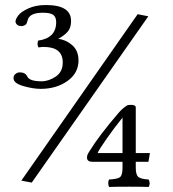

<svg xmlns="http://www.w3.org/2000/svg" viewBox="-20 -657 680 756"><path d="M522 -601.1 564 -592.8 105 62 64 54.2ZM462.4 -193.8Q432.1 -156.7 400.6 -111.8Q369.1 -66.9 364.3 -54.2H462.4ZM462.4 3.9V-20H343.8Q315.9 -20 324.7 -48.3Q327.1 -53.7 334.5 -64.9Q370.1 -123 446.3 -211.9Q462.9 -231.4 481.9 -242.7Q483.9 -243.7 495.6 -244.1Q514.6 -244.1 514.6 -233.9V-54.2H570.3L564.5 -20H514.6V3.9Q514.6 32.2 525.6 40.3Q536.6 48.3 565.4 49.8Q573.2 65.4 565.4 79.1Q535.6 78.1 487.5 78.1Q439.5 78.1 409.7 79.1Q406.7 74.2 406.2 65.2Q405.8 56.2 409.7 49.8Q441.9 48.3 452.1 40.8Q462.4 33.2 462.4 3.9ZM201.2 -569.8Q201.2 -589.8 189.7 -598.4Q178.2 -606.9 148.9 -606.9Q101.1 -606.9 90.8 -583Q89.8 -581.1 87.9 -574Q85.9 -566.9 84.5 -564Q83 -561 77.4 -557.6Q71.8 -554.2 64 -554.2Q55.2 -554.2 49.6 -558.1Q43.9 -562 42.5 -565.9Q41 -569.8 41 -571.8Q41 -581.5 52 -596.2Q63 -610.8 92 -624Q121.1 -637.2 161.1 -637.2Q260.3 -637.2 259.8 -574.2Q259.8 -548.3 247.3 -533.2Q234.9 -518.1 209 -503.9Q238.8 -501 263.9 -479.5Q289.1 -458 289.1 -418.9Q289.1 -369.1 245.6 -338.1Q202.1 -307.1 140.1 -307.1Q110.4 -307.1 71.8 -318.1Q33.2 -329.1 33.2 -349.6Q33.2 -359.4 40.8 -365.7Q48.3 -372.1 58.1 -372.1Q80.1 -372.1 87.9 -355Q96.7 -336.9 144 -336.9Q171.9 -336.9 199.5 -355.5Q227.1 -374 227.1 -411.1Q227.1 -472.2 151.9 -472.2Q143.1 -472.2 131.8 -470.2Q125 -479 129.9 -497.1Q201.2 -506.8 201.2 -569.8Z"/></svg>

Font: Linux Libertine Mono
Style: Mono
Weight: 400
Designer: Philipp H. Poll
Foundry: Philipp H. Poll
Version: Version 5.1.7 ; ttfautohint (v0.9)